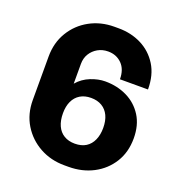

<svg xmlns="http://www.w3.org/2000/svg" viewBox="-128 -803 857 920"><g transform="rotate(20 300.0 -343.0)"><path d="M301 10Q231.5 10 175 -21.2Q118.5 -52.5 85.2 -107Q52 -161.5 52 -232V-454Q52 -524.5 85 -579.2Q118 -634 174.2 -665Q230.5 -696 299.5 -696H321Q385.5 -696 438 -669.5Q490.5 -643 522 -592.5Q553.5 -542 553.5 -468.5H410.5Q410.5 -518.5 382.8 -546.5Q355 -574.5 312.5 -574.5Q283.5 -574.5 260.2 -561.2Q237 -548 223.2 -525.5Q209.5 -503 209.5 -474V-373Q236.5 -404.5 275 -419.8Q313.5 -435 348.5 -435Q410 -435 460 -410.5Q510 -386 539.8 -339Q569.5 -292 569.5 -224.5Q569.5 -154 536.5 -101.2Q503.5 -48.5 447.5 -19.2Q391.5 10 322 10ZM312 -104.5Q346 -104.5 368.8 -119Q391.5 -133.5 403.2 -160Q415 -186.5 415 -221.5Q415 -258 402.8 -284Q390.5 -310 367.2 -323.8Q344 -337.5 312 -337.5Q279.5 -337.5 256.5 -323.5Q233.5 -309.5 221.5 -283.8Q209.5 -258 209.5 -222.5Q209.5 -185.5 221.5 -159Q233.5 -132.5 256.8 -118.5Q280 -104.5 312 -104.5Z"/></g></svg>

Font: Chivo Mono Medium
Style: Regular
Weight: 500
Monospace: yes
Designer: Hector Gatti
Foundry: Omnibus-Type
Version: Version 1.008